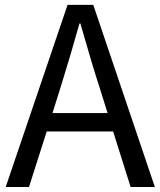

<svg xmlns="http://www.w3.org/2000/svg" viewBox="-20 -753 646 773"><path d="M191.4 -297.9H413.1L377.9 -410.2Q354.5 -480.5 303.7 -658.2H299.8Q265.6 -535.2 226.6 -410.2ZM505.9 0 435.5 -223.6H168L96.7 0H2.9L252 -733.4H355.5L603.5 0Z"/></svg>

Font: Gen Shin Gothic Regular
Style: Regular
Weight: 400
Designer: [Source Han Sans]
Ryoko NISHIZUKA  (kana & ideographs); Paul D. Hunt (Latin, Greek & Cyrillic); Wenlong ZHANG  (bopomofo
Version: Version 1.002.20150607